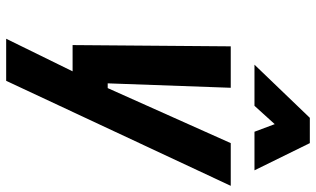

<svg xmlns="http://www.w3.org/2000/svg" viewBox="-216 -574 1000 607"><g transform="rotate(90 283.5 -270.0)"><path d="M122 0C122 0 205 0 205 0C205 0 102 210 102 210C102 210 235 210 235 210C235 210 567 -500 567 -500C567 -500 432 -500 432 -500C432 -500 258 -111 258 -111C258 -111 243 -111 243 -111C243 -111 257 -500 257 -500C257 -500 126 -500 126 -500C126 -500 122 0 122 0ZM314 -575C314 -575 372 -639 372 -639C372 -639 396 -575 396 -575C396 -575 518 -575 518 -575C518 -575 432 -750 432 -750C432 -750 352 -750 352 -750C352 -750 184 -575 184 -575C184 -575 314 -575 314 -575Z"/></g></svg>

Font: My Font
Style: Bold Italic
Weight: 500
Version: Version 0.001